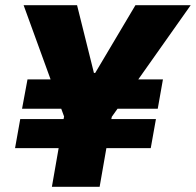

<svg xmlns="http://www.w3.org/2000/svg" viewBox="-20 -720 755 740"><path d="M180 0H364L390 -149H561L581 -261H409L411 -270L433 -301H588L608 -414H513L715 -700H502L347 -439H342L277 -700H71L175 -414H86L65 -301H216L227 -271L225 -261H58L38 -149H206Z"/></svg>

Font: Fixel Text 20240404 ExtraBold
Style: Italic
Weight: 800
Width: 4
Italic angle: -10°
Designer: AlfaBravo + MacPaw
Foundry: Kyrylo Tkachov, Marchela Mozhyna, Serhii Makarenko, Maria Weinstein, Zakhar Kryvoshyya
Version: Version 1.211;Glyphs 3.2 (3225)